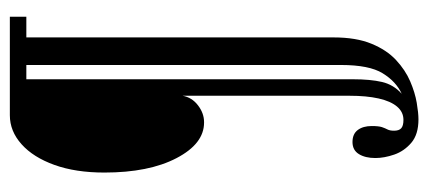

<svg xmlns="http://www.w3.org/2000/svg" viewBox="-260 -480 870 390"><g transform="rotate(-90 175.0 -285.0)"><path d="M127.5 130Q97 130 80 115.5Q63 101 56 80.8Q49 60.5 49 42.5Q49 22 57 9Q65 -4 81.5 -4Q98 -4 106 6.8Q114 17.5 114 35Q114 49 111.8 55.8Q109.5 62.5 107 67.2Q104.5 72 104.5 80.5Q104.5 90.5 109.5 95Q114.5 99.5 126.5 99.5Q142.5 99.5 153.5 86.5Q164.5 73.5 170 49Q175.5 24.5 175.5 -10V-349Q172 -330 156 -317.8Q140 -305.5 122 -305.5H121Q78 -305.5 48.8 -361.5Q19.5 -417.5 19.5 -508Q19.5 -566.5 35 -609.5Q50.5 -652.5 77 -676.2Q103.5 -700 136 -700H336V-666.5H294V-42.5Q294 3.5 281.2 34.5Q268.5 65.5 248 84.5Q227.5 103.5 204.8 113.2Q182 123 161.2 126.5Q140.5 130 127.5 130ZM179.5 96Q204.5 84.5 221.2 57.2Q238 30 238 -27.5V-666.5H209V-3.5Q209 32.5 203.5 56Q198 79.5 179.5 96Z"/></g></svg>

Font: Imbue Thin
Style: Regular
Weight: 400
Version: Version 1.102